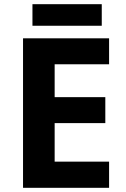

<svg xmlns="http://www.w3.org/2000/svg" viewBox="-20 -897 600 917"><path d="M501 0H90V-714H501V-590H241V-433H483V-309H241V-125H501ZM466 -877V-774H135V-877Z"/></svg>

Font: Noto Sans Bengali
Style: Bold
Weight: 700
Designer: Jelle Bosma - Monotype Design Team
Foundry: Monotype Imaging Inc.
Version: Version 2.003; ttfautohint (v1.8.4.7-5d5b)